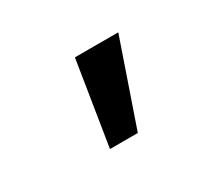

<svg xmlns="http://www.w3.org/2000/svg" viewBox="-51 -861 359 326"><g transform="rotate(-30 128.0 -698.5)"><path d="M115.7 -780.8H200.7L144 -616.2H89.4Z"/></g></svg>

Font: SteelSelectRoboto
Style: Roboto-Regular
Weight: 400
Designer: Google
Version: Version 2.137; 2017